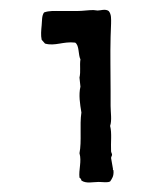

<svg xmlns="http://www.w3.org/2000/svg" viewBox="-20 -720 339 401"><path d="M210 -341C214 -347 218 -352 217 -364C217 -365 215 -365 216 -367L212 -390C212 -393 214 -394 214 -397C214 -399 212 -402 212 -404C211 -422 214 -442 210 -457C214 -469 211 -485 211 -499V-530C211 -569 210 -607 211 -643C211 -652 212 -662 212 -671C212 -680 213 -690 207 -697C200 -702 190 -698 184 -698C181 -698 178 -699 175 -699C164 -699 153 -697 141 -697H106C94 -697 83 -698 72 -694C67 -687 68 -677 67 -667C66 -657 65 -646 67 -637L74 -629C95 -623 112 -634 137 -631C146 -625 143 -606 148 -596C146 -583 149 -571 146 -558L148 -539C144 -522 147 -503 150 -485C146 -459 151 -425 146 -400C151 -383 144 -365 146 -349C148 -348 150 -345 150 -343C160 -336 174 -340 186 -340C195 -340 204 -338 210 -341Z"/></svg>

Font: FuturaRener
Style: Regular
Weight: 400
Designer: BSozoo
Foundry: BSozoo
Version: Version 1.0